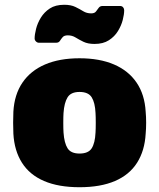

<svg xmlns="http://www.w3.org/2000/svg" viewBox="-20 -774 666 804"><path d="M313 10Q225 10 164.5 -16Q104 -42 72 -92.5Q40 -143 36 -214Q35 -235 35 -260Q35 -285 36 -306Q40 -378 74 -428Q108 -478 168.5 -504Q229 -530 313 -530Q397 -530 457.5 -504Q518 -478 552 -428Q586 -378 590 -306Q592 -285 592 -260Q592 -235 590 -214Q586 -143 554 -92.5Q522 -42 461.5 -16Q401 10 313 10ZM313 -131Q350 -131 364 -153Q378 -175 380 -219Q381 -234 381 -260Q381 -286 380 -301Q378 -344 364 -366.5Q350 -389 313 -389Q277 -389 263 -366.5Q249 -344 246 -301Q245 -286 245 -260Q245 -234 246 -219Q249 -175 263 -153Q277 -131 313 -131ZM376 -590Q348 -590 329.5 -599Q311 -608 296.5 -617Q282 -626 264 -626Q249 -626 242.5 -618.5Q236 -611 231 -603Q226 -595 215 -595H143Q136 -595 130.5 -600.5Q125 -606 125 -613Q125 -629 131 -653Q137 -677 151 -700Q165 -723 188.5 -738.5Q212 -754 249 -754Q277 -754 295.5 -745Q314 -736 328.5 -727Q343 -718 362 -718Q376 -718 382 -726Q388 -734 393.5 -741.5Q399 -749 410 -749H482Q491 -749 495.5 -743.5Q500 -738 500 -731Q500 -714 494 -690.5Q488 -667 474 -644Q460 -621 436 -605.5Q412 -590 376 -590Z"/></svg>

Font: Rubik Light ExtraBold
Style: Regular
Weight: 800
Version: Version 2.104